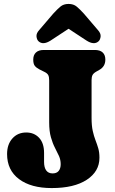

<svg xmlns="http://www.w3.org/2000/svg" viewBox="-20 -946 585 976"><path d="M485.5 -144Q485.5 -74.5 421.2 -32.2Q357 10 243 10Q137.5 10 76.8 -35.5Q16 -81 16 -163Q16 -212 43 -242.2Q70 -272.5 113.5 -272.5Q153.5 -272.5 178.8 -245.5Q204 -218.5 204 -168.5V-123Q204 -94.5 215 -79.5Q226 -64.5 247.5 -64.5Q268 -64.5 278.2 -77Q288.5 -89.5 288.5 -111.5Q288.5 -133.5 279.8 -153Q271 -172.5 259.2 -195Q247.5 -217.5 238.8 -248.2Q230 -279 230 -324V-537.5Q230 -556 224.8 -565Q219.5 -574 206 -580.5L180 -593.5Q164.5 -601.5 156.8 -611.5Q149 -621.5 149 -643Q149 -666.5 162.8 -679.2Q176.5 -692 202.5 -692H462Q488.5 -692 502 -679.2Q515.5 -666.5 515.5 -643Q515.5 -607.5 484.5 -590.5L469.5 -582Q455.5 -574 450.5 -564.8Q445.5 -555.5 445.5 -539V-346.5Q445.5 -307 451.5 -280.2Q457.5 -253.5 465.5 -233Q473.5 -212.5 479.5 -192Q485.5 -171.5 485.5 -144ZM373 -829H284L419.5 -740Q458.5 -715 481.5 -736.5Q490 -745 491.5 -760.8Q493 -776.5 477.5 -793.5L406.5 -876.5Q386.5 -898.5 370.2 -912.2Q354 -926 328.5 -926Q303 -926 286.8 -912.2Q270.5 -898.5 250.5 -876.5L179.5 -793.5Q164 -776.5 165.5 -760.8Q167 -745 175.5 -736.5Q198.5 -715 237.5 -740Z"/></svg>

Font: Fraunces 144pt S100 Black
Style: Regular
Weight: 900
Version: Version 1.000